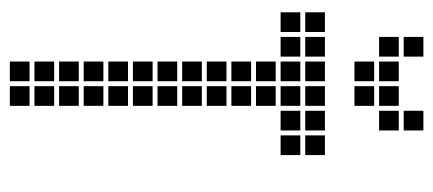

<svg xmlns="http://www.w3.org/2000/svg" viewBox="-265 -620 880 390"><g transform="rotate(90 175.0 -425.0)"><path d="M5 -645V-605H45V-645ZM5 -595V-555H45V-595ZM55 -595V-555H95V-595ZM55 -645V-605H95V-645ZM105 -645V-605H145V-645ZM105 -595V-555H145V-595ZM105 -545V-505H145V-545ZM105 -495V-455H145V-495ZM105 -445V-405H145V-445ZM105 -395V-355H145V-395ZM105 -345V-305H145V-345ZM105 -295V-255H145V-295ZM105 -245V-205H145V-245ZM105 -195V-155H145V-195ZM105 -145V-105H145V-145ZM105 -95V-55H145V-95ZM105 -45V-5H145V-45ZM155 -45V-5H195V-45ZM155 -95V-55H195V-95ZM155 -145V-105H195V-145ZM155 -195V-155H195V-195ZM155 -245V-205H195V-245ZM155 -295V-255H195V-295ZM155 -345V-305H195V-345ZM155 -395V-355H195V-395ZM155 -445V-405H195V-445ZM155 -495V-455H195V-495ZM155 -545V-505H195V-545ZM155 -595V-555H195V-595ZM155 -645V-605H195V-645ZM205 -645V-605H245V-645ZM205 -595V-555H245V-595ZM255 -595V-555H295V-595ZM255 -645V-605H295V-645ZM105 -795V-755H145V-795ZM105 -745V-705H145V-745ZM155 -745V-705H195V-745ZM155 -795V-755H195V-795ZM55 -795V-755H95V-795ZM55 -845V-805H95V-845ZM205 -795V-755H245V-795ZM205 -845V-805H245V-845Z"/></g></svg>

Font: Nose Transport 13 Square
Style: Regular
Weight: 400
Designer: Nico Rohrbach
Foundry: Nose
Version: Version 1.400;Glyphs 3.2.3 (3260)